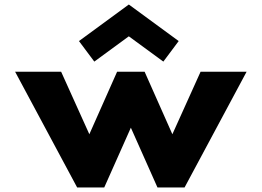

<svg xmlns="http://www.w3.org/2000/svg" viewBox="-20 -831 1160 851"><path d="M442 0 560 -265 678 0H798L1073 -513H869L744 -236L621 -513H499L376 -236L251 -513H47L322 0ZM330 -649 398 -558 551 -670 704 -558 772 -649 551 -811Z"/></svg>

Font: Sztylet
Style: Bd
Weight: 700
Foundry: Cannot Into Space Fonts, PlusOne Fonts
Version: Version 0.12